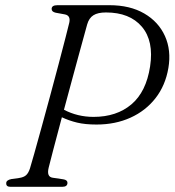

<svg xmlns="http://www.w3.org/2000/svg" viewBox="-20 -720 673 740"><path d="M629 -458Q617.5 -390.5 579.5 -341.8Q541.5 -293 483 -266.5Q424.5 -240 352 -240Q308 -240 277 -247.5Q246 -255 218.5 -268Q200 -198 185.5 -143.5Q171 -89 167.5 -73.5Q159 -38.5 183 -35L223.5 -29Q240 -26.5 240 -15.5Q240 0 220 0H20.5Q3.5 0 4 -13.5Q3.5 -26 24.5 -30L53.5 -34Q71 -36.5 80.2 -44.5Q89.5 -52.5 95.5 -71Q100 -85 111.8 -127.2Q123.5 -169.5 139.8 -228Q156 -286.5 173.2 -350.5Q190.5 -414.5 206 -473.2Q221.5 -532 232.5 -574.8Q243.5 -617.5 247 -632.5Q253 -660 230 -664.5L194.5 -671Q179 -674.5 179 -685.5Q179 -700 201.5 -700H401.5Q481 -700 536 -668Q591 -636 615.8 -581Q640.5 -526 629 -458ZM316 -626Q314 -619 305.5 -587.8Q297 -556.5 284 -509.5Q271 -462.5 256.2 -407.2Q241.5 -352 226.5 -297Q279 -269.5 340.5 -269.5Q429.5 -269.5 486.5 -317.8Q543.5 -366 558.5 -464Q573.5 -562 526.8 -617Q480 -672 388.5 -672Q357 -672 340 -661.2Q323 -650.5 316 -626Z"/></svg>

Font: Fraunces 72pt S050 Light
Style: Italic
Weight: 300
Italic angle: -16°
Version: Version 1.000; ttfautohint (v1.8.3)